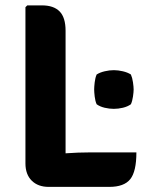

<svg xmlns="http://www.w3.org/2000/svg" viewBox="-20 -710 561 732"><path d="M500 -129Q500 -56 476.5 -26.8Q453 2.5 396.5 2.5H165.5Q125 2.5 101 -21.2Q77 -45 77 -87V-682.5L84 -689.5H140Q184.5 -689.5 207.2 -666.5Q230 -643.5 230 -592.5V-125.5Q278.5 -129 323 -129ZM339 -369Q339 -378.5 341 -396Q343 -413.5 348.5 -426Q361 -434 379 -438.2Q397 -442.5 414 -442.5Q430.5 -442.5 448.5 -438.2Q466.5 -434 479 -426Q484.5 -413.5 487 -396Q489.5 -378.5 489.5 -369Q489.5 -359.5 487 -342Q484.5 -324.5 479 -312.5Q466.5 -303.5 448.5 -299.2Q430.5 -295 414 -295Q397 -295 379 -299.2Q361 -303.5 348.5 -312.5Q343 -324.5 341 -342Q339 -359.5 339 -369Z"/></svg>

Font: Signika Negative SC
Style: Bold
Weight: 700
Designer: Anna Giedryś
Foundry: Anna Giedryś
Version: Version 2.000; ttfautohint (v1.8.3) -l 8 -r 50 -G 200 -x 9 -